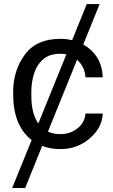

<svg xmlns="http://www.w3.org/2000/svg" viewBox="-20 -731 563 954"><path d="M280.3 9.8Q230.5 9.8 189.5 -5.9L105 203.1H40.5L137.2 -35.2Q45.4 -106.4 45.4 -263.2V-274.4Q45.4 -380.9 103.3 -459.5Q161.1 -538.1 280.3 -538.1Q310.5 -538.1 338.4 -531.2L411.1 -710.9H475.1L393.6 -509.8Q485.8 -457.5 490.7 -346.7H404.8Q400.9 -400.9 362.8 -434.1L218.3 -77.1Q245.1 -64.5 280.3 -64.5Q328.6 -64.5 365 -93.3Q401.4 -122.1 404.8 -167H490.7Q487.3 -96.2 425.8 -43.2Q364.3 9.8 280.3 9.8ZM135.7 -253.9Q135.7 -167 170.4 -117.2L309.6 -460.9Q295.4 -463.9 280.3 -463.9Q224.6 -463.9 193.1 -435.5Q161.6 -407.2 148.7 -363.8Q135.7 -320.3 135.7 -274.4Z"/></svg>

Font: Roboto21382017
Style: Regular
Weight: 400
Designer: Christian Robertson
Foundry: Google
Version: Version 2.138; 2017